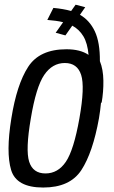

<svg xmlns="http://www.w3.org/2000/svg" viewBox="-20 -814 498 838"><path d="M168.5 4.5Q51.5 4.5 28.5 -72.2Q5.5 -149 29.5 -297Q53 -445 102.8 -522Q152.5 -599 270 -599Q330.5 -599 366.5 -574.5Q362 -625.5 343.8 -655.8Q325.5 -686 295.5 -702L265.5 -659.5L223 -671L255.5 -717Q240 -721 222.8 -723.2Q205.5 -725.5 186.5 -727L213 -779.5Q234.5 -777.5 253.8 -774.2Q273 -771 290.5 -766L310 -793.5L352 -782.5L329 -749.5Q371 -725.5 393.8 -677.5Q416.5 -629.5 416 -547Q430.5 -511 431.2 -462.2Q432 -413.5 423.5 -365L421 -366.5Q418 -334 412 -298Q385 -148 335.2 -71.8Q285.5 4.5 168.5 4.5ZM178.5 -57Q233 -57 267.5 -108Q302 -159 326.5 -297Q351 -435 334.2 -487Q317.5 -539 263 -539Q208.5 -539 173 -487Q137.5 -435 114.5 -297Q91 -160 107.2 -108.5Q123.5 -57 178.5 -57Z"/></svg>

Font: Anybody
Style: Italic
Weight: 400
Italic angle: -10°
Designer: Tyler Finck
Foundry: Etcetera Type Company
Version: Version 1.010; ttfautohint (v1.8.3) -l 8 -r 50 -G 200 -x 14 